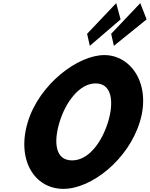

<svg xmlns="http://www.w3.org/2000/svg" viewBox="-20 -1192 957 1227"><path d="M536.6 -976 553.9 -899 750.6 -1068 722.7 -1172ZM690.4 -976 707.7 -899 916.9 -1068 876.5 -1172ZM157.9 -413C84.2 -172 199 15 385.3 15C564.8 15 800 -172 873.7 -413C947.4 -654 818.2 -840 646.7 -840C477.4 -840 231.5 -654 157.9 -413ZM360.9 -413C398.5 -536 485.6 -659 591.3 -659C697.8 -659 708.3 -536 670.7 -413C633.1 -290 550.3 -167 440.9 -167C328.7 -167 323.2 -290 360.9 -413Z"/></svg>

Font: Hussar
Style: BdSuprConOblThree
Weight: 700
Foundry: Cannot Into Space Fonts
Version: Version 2.00